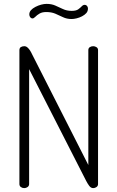

<svg xmlns="http://www.w3.org/2000/svg" viewBox="-20 -969 604 989"><path d="M105 0Q95 0 87.5 -5.5Q80 -11 80 -21V-710Q80 -722 87.5 -726.5Q95 -731 105 -731Q114 -731 121.5 -724.5Q129 -718 135 -708.5Q141 -699 145 -690L435 -119V-711Q435 -721 442.5 -726Q450 -731 460 -731Q469 -731 477 -726Q485 -721 485 -711V-21Q485 -11 477 -5.5Q469 0 460 0Q448 0 439 -12.5Q430 -25 424 -37L130 -613V-21Q130 -11 122 -5.5Q114 0 105 0ZM349 -871Q324 -871 304.5 -880.5Q285 -890 265 -898.5Q245 -907 218 -907Q197 -907 183.5 -899Q170 -891 162 -882.5Q154 -874 147 -874Q143 -874 139 -877Q135 -880 133 -885Q131 -890 131 -895Q131 -907 139.5 -916.5Q148 -926 162.5 -933.5Q177 -941 192 -945Q207 -949 220 -949Q245 -949 264.5 -940.5Q284 -932 304 -922.5Q324 -913 349 -913Q372 -913 383 -921Q394 -929 401 -936.5Q408 -944 416 -944Q422 -944 425.5 -941Q429 -938 431 -934Q433 -930 433 -925Q433 -911 424.5 -901.5Q416 -892 402.5 -885Q389 -878 374.5 -874.5Q360 -871 349 -871Z"/></svg>

Font: Dosis Light
Style: Regular
Weight: 300
Designer: EdgarTolentino, PabloImpallari, IginoMarini
Foundry: EdgarTolentino, PabloImpallari, IginoMarini
Version: Version 3.001; ttfautohint (v1.8.2)